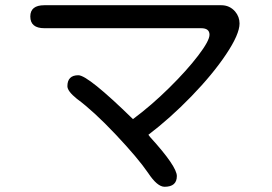

<svg xmlns="http://www.w3.org/2000/svg" viewBox="-20 -700 1040 735"><path d="M782 -567Q782 -592 750 -592H150Q96 -592 96 -637Q96 -680 150 -680H827Q859 -680 880 -656Q897 -636 897 -610Q897 -569 845.5 -492Q794 -415 712.5 -331Q631 -247 548 -184L555 -175Q657 -63 657 -26Q657 15 610 15Q582 15 547 -38Q508 -95 423 -185Q338 -275 274 -322Q238 -351 238 -370Q238 -412 280 -412Q317 -412 489 -244Q559 -296 627 -363Q695 -430 738.5 -487Q782 -544 782 -567Z"/></svg>

Font: 寒蝉全圆体
Style: Regular
Weight: 400
Designer: Warren2060
      Designed by Motoya company      

      [Varela Round]
      Joe Prince(Latin component); Avraham Cornf
Foundry: ChillType
Version: Version 3.200